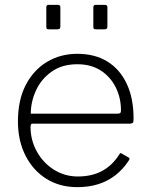

<svg xmlns="http://www.w3.org/2000/svg" viewBox="-20 -762 618 792"><path d="M229 -732V-654Q229 -647 226.5 -644Q224 -641 215 -641H183Q175 -641 173 -643.5Q171 -646 171 -652V-731Q171 -742 180 -742H219Q229 -742 229 -732ZM423 -732V-654Q423 -647 420.5 -644Q418 -641 410 -641H377Q369 -641 367 -643.5Q365 -646 365 -652V-731Q365 -742 374 -742H413Q423 -742 423 -732ZM106 -238Q106 -184 132 -137Q158 -90 202.5 -62Q247 -34 301 -34Q359 -34 401.5 -57Q444 -80 472 -125Q475 -130 477.5 -130.5Q480 -131 483 -128L511 -112Q517 -108 512 -101Q488 -64 456.5 -39.5Q425 -15 386 -2.5Q347 10 299 10Q227 10 172 -24Q117 -58 85.5 -119.5Q54 -181 54 -261Q54 -349 86 -411Q118 -473 173.5 -506.5Q229 -540 299 -540Q371 -540 422.5 -508.5Q474 -477 502.5 -417Q531 -357 531 -273Q531 -266 530 -259.5Q529 -253 517 -252H113Q109 -252 107.5 -248Q106 -244 106 -238ZM462 -293Q473 -293 476 -296Q479 -299 479 -307Q479 -359 457 -402.5Q435 -446 395 -471.5Q355 -497 299 -497Q236 -497 193 -466.5Q150 -436 128.5 -389Q107 -342 107 -293Z"/></svg>

Font: Libre Franklin ExtraLight
Style: Regular
Weight: 250
Designer: Pablo Impallari, Rodrigo Fuenzalida, Nhung Nguyen
Foundry: Impallari Type
Version: Version 3.000